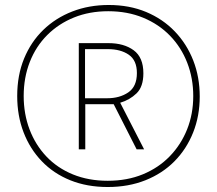

<svg xmlns="http://www.w3.org/2000/svg" viewBox="-20 -742 870 770"><path d="M296 -143V-569H415Q477 -569 516 -540.5Q555 -512 555 -448Q555 -394 527.5 -367.5Q500 -341 462 -330L558 -143H528L436 -324H322V-143ZM410 -348Q460 -348 494.5 -371.5Q529 -395 529 -449Q529 -500 496.5 -522.5Q464 -545 412 -545H321V-348ZM412 8Q329 8 262 -19Q195 -46 147.5 -95.5Q100 -145 74.5 -211.5Q49 -278 49 -357Q49 -440 76.5 -507Q104 -574 153.5 -622Q203 -670 270 -696Q337 -722 416 -722Q499 -722 566 -694Q633 -666 681 -616Q729 -566 755 -499.5Q781 -433 781 -355Q781 -277 754.5 -210.5Q728 -144 679.5 -95Q631 -46 563 -19Q495 8 412 8ZM412 -17Q490 -17 553 -43Q616 -69 661 -115.5Q706 -162 730.5 -223.5Q755 -285 755 -357Q755 -428 731 -490Q707 -552 662 -598.5Q617 -645 554 -671Q491 -697 414 -697Q339 -697 277 -672Q215 -647 169.5 -601.5Q124 -556 99.5 -493.5Q75 -431 75 -357Q75 -285 98.5 -223Q122 -161 166 -114.5Q210 -68 272.5 -42.5Q335 -17 412 -17Z"/></svg>

Font: Noto Sans Khmer ExtraCondensed Thin
Style: Regular
Weight: 250
Width: 2
Designer: Danh Hong and the Monotype Design Team
Foundry: Monotype Imaging Inc.
Version: Version 2.004